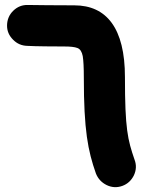

<svg xmlns="http://www.w3.org/2000/svg" viewBox="-20 -680 585 784"><path d="M8.8 -577.1C8.3 -554.2 16.6 -534.7 33.2 -518.1C49.3 -501.5 68.8 -493.2 91.8 -492.7C124 -490.7 205.1 -490.2 242.7 -490.2C267.1 -490.2 285.2 -488.3 296.4 -483.9C307.6 -479.5 314.5 -468.3 317.9 -450.7C320.8 -432.6 322.3 -403.3 322.3 -362.8C322.3 -148.4 338.9 -64.9 371.6 28.3C379.9 49.3 394.5 65.4 415.5 75.7C436.5 85.9 458 86.9 479.5 79.1C501 71.3 516.6 56.6 526.9 35.6C536.6 14.6 537.6 -6.8 529.3 -28.3C501.5 -109.4 490.2 -152.8 490.2 -365.2C490.2 -564.9 415 -658.2 283.7 -658.2C195.8 -658.2 138.2 -659.2 93.3 -659.7C70.3 -660.2 50.8 -652.3 34.2 -636.2C17.6 -620.1 9.3 -600.1 8.8 -577.1Z"/></svg>

Font: Mikhak Black
Style: Regular
Weight: 900
Designer: Amin Abedi
Version: Version 3.2